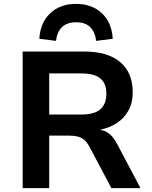

<svg xmlns="http://www.w3.org/2000/svg" viewBox="-20 -971 784 991"><path d="M97 0V-705H415Q536 -705 600.5 -650.5Q665 -596 665 -495Q665 -440 643 -400.5Q621 -361 584 -336.5Q547 -312 499 -302L500 -300L511 -298Q532 -292 550 -275.5Q568 -259 586 -225L705 0H555L442 -213Q430 -236 415.5 -248.5Q401 -261 382 -266Q363 -271 337 -271H234V0ZM234 -380H402Q467 -380 498 -407Q529 -434 529 -488Q529 -541 497.5 -566.5Q466 -592 398 -592H234ZM269 -760 183 -771Q188 -855 239.5 -903Q291 -951 372 -951Q454 -951 505.5 -903Q557 -855 562 -771L476 -760Q472 -803 447 -829.5Q422 -856 373 -856Q325 -856 299.5 -830.5Q274 -805 269 -760Z"/></svg>

Font: Nunito Sans 7pt
Style: Bold
Weight: 700
Designer: Vernon Adams
Foundry: Vernon Adams
Version: Version 3.101;gftools[0.9.27]